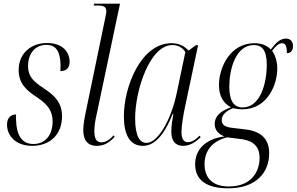

<svg xmlns="http://www.w3.org/2000/svg" viewBox="-20 -780 1607 1040"><path d="M154 10C257 10 316 -58 316 -149C316 -224 277 -262 218 -301C161 -339 132 -365 132 -422C132 -492 172 -537 231 -537C288 -537 306 -495 308 -428C308 -417 307 -407 307 -395C338 -395 357 -410 357 -445C357 -495 323 -547 235 -547C146 -547 81 -489 81 -401C81 -328 123 -290 182 -252C243 -211 265 -175 265 -122C265 -47 224 0 161 0C97 0 69 -50 67 -130C66 -140 67 -150 67 -160C43 -160 18 -146 18 -105C18 -46 64 10 154 10Z M504 10C549 10 576 -12 601 -39L596 -47C574 -23 552 -9 529 -9C500 -9 491 -33 491 -72C491 -96 496 -130 504 -163L630 -760H490L487 -750H511C546 -750 556 -740 556 -719C556 -713 555 -705 552 -692L447 -185C439 -148 431 -106 431 -75C431 -26 451 10 504 10Z M754 10C812 10 866 -39 916 -164H919C913 -130 908 -97 908 -67C908 -19 928 10 972 10C1011 10 1043 -13 1067 -37L1061 -45C1038 -22 1019 -10 997 -10C974 -10 963 -29 963 -66C963 -98 974 -164 982 -200L1053 -535H1041L1001 -506C981 -528 953 -546 909 -546C744 -546 651 -312 651 -150C651 -51 683 10 754 10ZM773 -6C737 -6 712 -43 712 -139C712 -288 790 -536 914 -536C942 -536 969 -523 984 -498L936 -270C909 -143 840 -6 773 -6Z M1216 240C1370 240 1438 152 1438 51C1438 -29 1393 -69 1309 -79L1242 -87C1203 -91 1181 -101 1181 -129C1181 -156 1200 -176 1241 -194C1250 -192 1270 -188 1293 -188C1430 -188 1482 -324 1482 -408C1482 -455 1466 -488 1454 -505C1474 -531 1490 -546 1508 -546C1527 -546 1534 -529 1534 -492C1559 -492 1567 -511 1567 -531C1567 -554 1554 -571 1529 -571C1495 -571 1472 -545 1447 -512C1424 -535 1396 -546 1359 -546C1225 -546 1166 -413 1166 -319C1166 -260 1190 -220 1231 -199C1163 -175 1143 -142 1143 -109C1143 -81 1157 -56 1196 -41C1104 -30 1037 22 1037 110C1037 197 1101 240 1216 240ZM1294 -198C1246 -198 1222 -235 1222 -311C1222 -403 1256 -536 1355 -536C1398 -536 1425 -510 1425 -429C1425 -326 1389 -198 1294 -198ZM1220 230C1125 230 1088 178 1088 109C1088 35 1132 -17 1210 -36L1291 -26C1352 -17 1386 14 1386 75C1386 152 1340 230 1220 230Z"/></svg>

Font: Noto Serif Display Condensed Light
Style: Italic
Weight: 300
Width: 3
Italic angle: -12°
Designer: Monotype Design Team
Foundry: Monotype Imaging Inc.
Version: Version 2.009